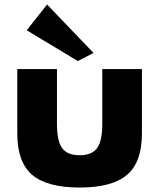

<svg xmlns="http://www.w3.org/2000/svg" viewBox="-20 -821 713 856"><path d="M57.1 -226.1V-513.2H233.9V-269Q233.9 -192.9 256.8 -160.9Q279.8 -128.9 335 -128.9Q390.1 -128.9 413.1 -160.9Q436 -192.9 436 -269V-513.2H612.8V-226.1Q612.8 -98.1 546.4 -41.5Q480 15.1 335 15.1Q189.9 15.1 123.5 -41.5Q57.1 -98.1 57.1 -226.1ZM99.1 -686 189.9 -800.8 397 -585 327.1 -548.8Z"/></svg>

Font: Hussar Preview
Style: Bold
Weight: 700
Foundry: Cannot Into Space Fonts, PlusOne Fonts
Version: Version 2.29RC2 "Millennial"